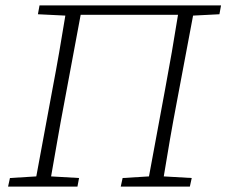

<svg xmlns="http://www.w3.org/2000/svg" viewBox="-20 -694 842 714"><path d="M10 0 17 -32 115 -38 175 -362Q188 -430 200 -499Q212 -568 223 -636L121 -641L127 -674H802L796 -641L698 -636L637 -312Q624 -244 612 -175Q600 -106 589 -38L693 -32L686 0H429L436 -32L534 -38L594 -362Q607 -431 619 -500.5Q631 -570 642 -639H280L219 -312Q206 -244 194 -175Q182 -106 170 -38L274 -32L268 0Z"/></svg>

Font: Source Serif 4 SmText Light
Style: Italic
Weight: 300
Italic angle: -12°
Designer: Frank Grießhammer
Foundry: Adobe
Version: Version 4.005;hotconv 1.1.0;makeotfexe 2.6.0